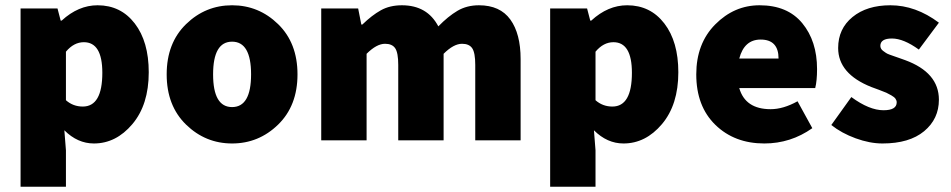

<svg xmlns="http://www.w3.org/2000/svg" viewBox="-20 -532 3606 728"><path d="M58 176V-500H198L210 -454H214Q277 -512 350 -512Q438 -512 491 -443Q544 -374 544 -258Q544 -135 482 -61.5Q420 12 336 12Q274 12 224 -38L230 38V176ZM294 -128Q368 -128 368 -256Q368 -372 298 -372Q260 -372 230 -336V-152Q257 -128 294 -128Z M1034.5 -59.5Q961 12 860 12Q759 12 685.5 -59.5Q612 -131 612 -250Q612 -369 685.5 -440.5Q759 -512 860 -512Q961 -512 1034.5 -440.5Q1108 -369 1108 -250Q1108 -131 1034.5 -59.5ZM788 -250Q788 -126 860 -126Q932 -126 932 -250Q932 -374 860 -374Q788 -374 788 -250Z M1198 0V-500H1338L1350 -439H1354Q1390 -474 1424 -493Q1458 -512 1504 -512Q1600 -512 1642 -432Q1679 -470 1714.5 -491Q1750 -512 1796 -512Q1876 -512 1915 -458Q1954 -404 1954 -308V0H1782V-286Q1782 -332 1770.5 -349Q1759 -366 1732 -366Q1700 -366 1662 -328V0H1490V-286Q1490 -332 1478.5 -349Q1467 -366 1440 -366Q1408 -366 1370 -328V0Z M2066 176V-500H2206L2218 -454H2222Q2285 -512 2358 -512Q2446 -512 2499 -443Q2552 -374 2552 -258Q2552 -135 2490 -61.5Q2428 12 2344 12Q2282 12 2232 -38L2238 38V176ZM2302 -128Q2376 -128 2376 -256Q2376 -372 2306 -372Q2268 -372 2238 -336V-152Q2265 -128 2302 -128Z M3078 -270Q3078 -226 3071 -198H2783Q2806 -118 2902 -118Q2950 -118 3004 -148L3060 -46Q2978 12 2878 12Q2765 12 2692.5 -58.5Q2620 -129 2620 -250Q2620 -367 2692 -439.5Q2764 -512 2860 -512Q2966 -512 3022 -444Q3078 -376 3078 -270ZM2783 -310H2932Q2932 -382 2864 -382Q2802 -382 2783 -310Z M3326 12Q3278 12 3224.5 -7.5Q3171 -27 3132 -58L3208 -164Q3276 -114 3330 -114Q3380 -114 3380 -144Q3380 -151 3375.5 -157.5Q3371 -164 3359.5 -170.5Q3348 -177 3340.5 -180.5Q3333 -184 3312.5 -191.5Q3292 -199 3284 -202Q3158 -252 3158 -350Q3158 -423 3212.5 -467.5Q3267 -512 3356 -512Q3452 -512 3540 -446L3464 -344Q3406 -386 3362 -386Q3318 -386 3318 -358Q3318 -353 3320.5 -348Q3323 -343 3328.5 -339Q3334 -335 3339 -331.5Q3344 -328 3354 -324.5Q3364 -321 3371 -318.5Q3378 -316 3391 -311.5Q3404 -307 3412 -304Q3540 -257 3540 -154Q3540 -81 3484 -34.5Q3428 12 3326 12Z"/></svg>

Font: Assistant ExtraBold
Style: Regular
Weight: 800
Designer: Hebrew By Ben Nathan, Latin by Paul Hunt
Version: Version 2.001;PS 002.001;hotconv 1.0.88;makeotf.lib2.5.64775